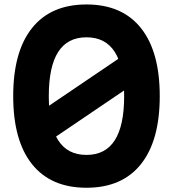

<svg xmlns="http://www.w3.org/2000/svg" viewBox="-20 -839 790 877"><path d="M40.3 -400Q40.3 -603.4 126.4 -711Q212.4 -818.6 375 -818.6Q537.6 -818.6 623.6 -711Q709.7 -603.4 709.7 -400Q709.7 -196.6 623.6 -89Q537.6 18.6 375 18.6Q212.4 18.6 126.4 -89Q40.3 -196.6 40.3 -400ZM547.1 -400Q547.1 -534.7 504.3 -601.6Q461.6 -668.6 375 -668.6Q288.4 -668.6 245.7 -601.6Q202.9 -534.7 202.9 -400Q202.9 -265.3 245.7 -198.4Q288.4 -131.4 375 -131.4Q461.6 -131.4 504.3 -198.4Q547.1 -265.3 547.1 -400ZM622.8 -639.7V-477.3L154.8 -160.3V-322.7Z"/></svg>

Font: Martian Mono Custom sWd Rg
Style: Regular
Weight: 400
Width: 6
Monospace: yes
Designer: Alex Havermale
Foundry: Evil Martians
Version: Version 1.000